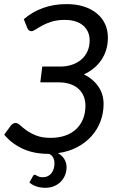

<svg xmlns="http://www.w3.org/2000/svg" viewBox="-26 -743 582 936"><path d="M144.5 109Q147 109 149.5 111Q152 113 156.2 115.2Q160.5 117.5 167 119.2Q173.5 121 183.5 121Q196 121 206.5 116Q217 111 224.2 102Q231.5 93 235.5 80.5Q239.5 68 239.5 53Q239.5 38 233.2 25.5Q227 13 212.5 7H209Q138.5 7 84.2 -18.2Q30 -43.5 -5.5 -86.5L27 -131Q31.5 -136.5 37.5 -140Q43.5 -143.5 50.5 -143.5Q60.5 -143.5 72.5 -132.2Q84.5 -121 103.5 -107.2Q122.5 -93.5 150.8 -82.2Q179 -71 221 -71Q260.5 -71 292 -82Q323.5 -93 345.2 -113.5Q367 -134 378.8 -163Q390.5 -192 390.5 -228Q390.5 -253 381.8 -274Q373 -295 356.5 -310Q340 -325 315.8 -333.2Q291.5 -341.5 261 -341.5H170.5L180 -418.5H266Q297 -418.5 323.5 -427Q350 -435.5 369.5 -452Q389 -468.5 400 -492.2Q411 -516 411 -546.5Q411 -568.5 403 -586.8Q395 -605 379.8 -618.2Q364.5 -631.5 341.8 -638.8Q319 -646 290 -646Q253 -646 226 -637.5Q199 -629 180 -618.5Q161 -608 148.2 -599.5Q135.5 -591 127 -591Q114 -591 107.5 -605.5L90 -649.5Q132 -685.5 184 -704.2Q236 -723 299 -723Q346.5 -723 383.8 -710.8Q421 -698.5 447 -676.8Q473 -655 486.5 -625.2Q500 -595.5 500 -560Q500 -498.5 468.8 -451.8Q437.5 -405 383 -380.5Q427 -359 453 -321.8Q479 -284.5 479 -236Q479 -191.5 463.8 -151.2Q448.5 -111 419.8 -79Q391 -47 349.8 -25.2Q308.5 -3.5 256.5 3.5Q277 15 287.8 33Q298.5 51 298.5 72Q298.5 93 291 111.2Q283.5 129.5 269.8 143.2Q256 157 237 164.8Q218 172.5 195 172.5Q171 172.5 150.5 165.5Q130 158.5 117.5 146.5L135 115Q137.5 109 144.5 109Z"/></svg>

Font: Lato
Style: Italic
Weight: 400
Italic angle: -7°
Designer: Lukasz Dziedzic
Foundry: tyPoland Lukasz Dziedzic
Version: Version 2.007; 2014-02-27